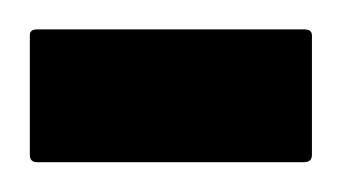

<svg xmlns="http://www.w3.org/2000/svg" viewBox="-30 -100 231 130"><path d="M175.8 -80.1Q181.2 -80.1 181.2 -76.2V4.9Q181.2 9.8 175.8 9.8H-4.9Q-9.8 9.8 -9.8 4.9V-76.2Q-9.8 -80.1 -4.9 -80.1Z"/></svg>

Font: Droid Arabic Naskh
Style: Regular
Weight: 400
Designer: Pascal Zoghbi
Foundry: Ascender Corporation
Version: Version 1.00